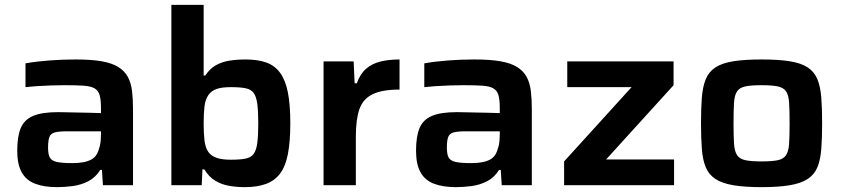

<svg xmlns="http://www.w3.org/2000/svg" viewBox="-20 -763 3465 791"><path d="M215 8Q162 8 125 -6Q88 -20 69.5 -53Q51 -86 51 -142Q51 -201 65.5 -235.5Q80 -270 116.5 -285.5Q153 -301 219 -301Q229 -301 249 -300.5Q269 -300 295 -299.5Q321 -299 347.5 -298.5Q374 -298 396 -297V-317Q396 -352 390.5 -371Q385 -390 369.5 -399Q354 -408 324 -410Q294 -412 246 -412Q222 -412 190.5 -411Q159 -410 130 -408Q101 -406 85 -404V-502Q130 -510 183.5 -514Q237 -518 292 -518Q356 -518 399 -510.5Q442 -503 468 -486.5Q494 -470 507 -445.5Q520 -421 524 -388Q528 -355 528 -312V0H404L400 -63H393Q374 -32 344 -16.5Q314 -1 280 3.5Q246 8 215 8ZM278 -91Q303 -91 322.5 -94.5Q342 -98 356.5 -106Q371 -114 379 -128Q387 -143 391.5 -162.5Q396 -182 396 -208V-222H255Q223 -222 206 -217.5Q189 -213 183.5 -198.5Q178 -184 178 -155Q178 -128 185 -114.5Q192 -101 213.5 -96Q235 -91 278 -91Z M988 8Q955 8 923.5 2.5Q892 -3 866 -19Q840 -35 822 -65H814L811 0H686V-743H819V-452H826Q844 -480 869 -494Q894 -508 924.5 -513Q955 -518 991 -518Q1042 -518 1077 -505.5Q1112 -493 1134 -463Q1156 -433 1166 -382.5Q1176 -332 1176 -255Q1176 -179 1166 -128Q1156 -77 1133.5 -47.5Q1111 -18 1075 -5Q1039 8 988 8ZM931 -105Q969 -105 991.5 -109.5Q1014 -114 1025 -129Q1036 -144 1040 -174Q1044 -204 1044 -255Q1044 -305 1040 -335Q1036 -365 1025 -380Q1014 -395 991.5 -399.5Q969 -404 931 -404Q894 -404 872.5 -396.5Q851 -389 839 -372Q826 -354 822.5 -325Q819 -296 819 -255Q819 -214 822.5 -184Q826 -154 839 -136Q851 -120 873 -112.5Q895 -105 931 -105Z M1313 0V-510H1437L1441 -420H1450Q1464 -459 1488.5 -480Q1513 -501 1547.5 -509.5Q1582 -518 1626 -518V-394Q1555 -394 1515.5 -375Q1476 -356 1461 -314Q1446 -272 1446 -200V0Z M1858 8Q1805 8 1768 -6Q1731 -20 1712.5 -53Q1694 -86 1694 -142Q1694 -201 1708.5 -235.5Q1723 -270 1759.5 -285.5Q1796 -301 1862 -301Q1872 -301 1892 -300.5Q1912 -300 1938 -299.5Q1964 -299 1990.5 -298.5Q2017 -298 2039 -297V-317Q2039 -352 2033.5 -371Q2028 -390 2012.5 -399Q1997 -408 1967 -410Q1937 -412 1889 -412Q1865 -412 1833.5 -411Q1802 -410 1773 -408Q1744 -406 1728 -404V-502Q1773 -510 1826.5 -514Q1880 -518 1935 -518Q1999 -518 2042 -510.5Q2085 -503 2111 -486.5Q2137 -470 2150 -445.5Q2163 -421 2167 -388Q2171 -355 2171 -312V0H2047L2043 -63H2036Q2017 -32 1987 -16.5Q1957 -1 1923 3.5Q1889 8 1858 8ZM1921 -91Q1946 -91 1965.5 -94.5Q1985 -98 1999.5 -106Q2014 -114 2022 -128Q2030 -143 2034.5 -162.5Q2039 -182 2039 -208V-222H1898Q1866 -222 1849 -217.5Q1832 -213 1826.5 -198.5Q1821 -184 1821 -155Q1821 -128 1828 -114.5Q1835 -101 1856.5 -96Q1878 -91 1921 -91Z M2304 0V-98L2582 -404H2317V-510H2755V-412L2477 -106H2757V0Z M3118 8Q3047 8 3000.5 0Q2954 -8 2927 -26Q2900 -44 2887.5 -74Q2875 -104 2871.5 -149Q2868 -194 2868 -255Q2868 -317 2871.5 -361.5Q2875 -406 2887.5 -436.5Q2900 -467 2927 -485Q2954 -503 3000.5 -510.5Q3047 -518 3118 -518Q3188 -518 3234.5 -510.5Q3281 -503 3308 -485Q3335 -467 3347.5 -436.5Q3360 -406 3363.5 -361.5Q3367 -317 3367 -255Q3367 -194 3363.5 -149Q3360 -104 3347.5 -74Q3335 -44 3308 -26Q3281 -8 3234.5 0Q3188 8 3118 8ZM3117 -98Q3161 -98 3184.5 -103Q3208 -108 3218.5 -124Q3229 -140 3231 -171.5Q3233 -203 3233 -255Q3233 -308 3231 -339.5Q3229 -371 3218.5 -386.5Q3208 -402 3184.5 -407Q3161 -412 3117 -412Q3074 -412 3050.5 -407Q3027 -402 3016.5 -386.5Q3006 -371 3004 -339.5Q3002 -308 3002 -255Q3002 -203 3004 -171.5Q3006 -140 3016.5 -124Q3027 -108 3051 -103Q3075 -98 3117 -98Z"/></svg>

Font: Saira SemiExpanded SemiBold
Style: Regular
Weight: 600
Width: 6
Designer: Hector Gatti with collaboration of the Omnibus-Type team
Foundry: Omnibus-Type
Version: Version 1.101